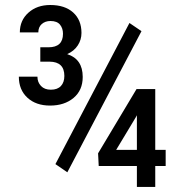

<svg xmlns="http://www.w3.org/2000/svg" viewBox="-20 -736 713 756"><path d="M591.3 -146H632.3V-82.5H591.3V0H519V-82.5H368.7L366.2 -132.3L517.6 -385.3H591.3ZM437.5 -146H519V-282.2L514.2 -273.4ZM138.7 -549.8H170.9Q228 -549.8 228 -603Q228 -624.5 216.3 -638.9Q204.6 -653.3 178.7 -653.3Q158.2 -653.3 144.5 -641.4Q130.9 -629.4 130.9 -608.4H58.1Q58.1 -655.8 91.8 -686Q125.5 -716.3 177.7 -716.3Q235.4 -716.3 268.1 -686.8Q300.8 -657.2 300.8 -606.4Q300.8 -579.6 286.4 -557.4Q272 -535.2 244.6 -522.9Q305.7 -503.4 305.7 -433.1Q305.7 -380.4 269.5 -350.3Q233.4 -320.3 177.2 -320.3Q121.6 -320.3 87.9 -351.3Q54.2 -382.3 54.2 -434.1H127.4Q127.4 -412.1 141.4 -397.5Q155.3 -382.8 180.2 -382.8Q206.5 -382.8 220 -397.5Q233.4 -412.1 233.4 -437Q233.4 -492.7 175.3 -493.2H138.7ZM245.1 -57.6 198.2 -89.8 489.7 -645.5 537.1 -613.3Z"/></svg>

Font: TypoPRO Roboto
Style: Regular
Weight: 400
Designer: Google
Version: Version 2.136; 2016